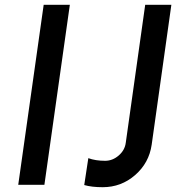

<svg xmlns="http://www.w3.org/2000/svg" viewBox="-20 -770 784 800"><path d="M162 -750H271L165 0H56ZM408 10Q362 10 331 1L348 -111Q378 -100 418 -100Q449 -100 474.5 -122Q500 -144 504 -175L585 -750H694L612 -167Q601 -91 543 -40.5Q485 10 408 10Z"/></svg>

Font: Oakes Grotesk Medium
Style: Italic
Weight: 500
Italic angle: -8°
Designer: Samuel Oakes
Foundry: Samuel Oakes
Version: Version 1.000;PS 001.000;hotconv 1.0.88;makeotf.lib2.5.64775